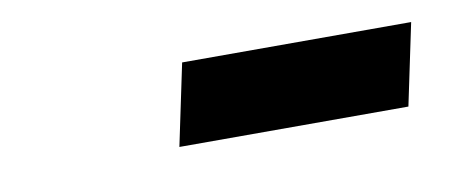

<svg xmlns="http://www.w3.org/2000/svg" viewBox="-28 -751 556 232"><g transform="rotate(-10 250.0 -635.0)"><path d="M179 -585 200 -685H481L460 -585Z"/></g></svg>

Font: Radio Canada Condensed SemiBold
Style: Italic
Weight: 600
Width: 3
Italic angle: -12°
Designer: Charles Daoud, Etienne Aubert Bonn, Alexandre Saumier Demers, Jacques Le Bailly
Foundry: Radio-Canada
Version: Version 2.104; ttfautohint (v1.8.4.7-5d5b);gftools[0.9.28.de